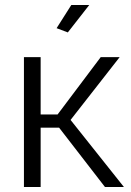

<svg xmlns="http://www.w3.org/2000/svg" viewBox="-20 -750 524 770"><path d="M252 -620 207 -637 266 -730H338ZM384 -521H460L263 -269L477 0H401L217 -238H143V0H76V-521H143V-291H211Z"/></svg>

Font: IngvarSans
Style: Regular
Weight: 400
Version: Version 1.000